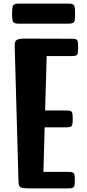

<svg xmlns="http://www.w3.org/2000/svg" viewBox="-20 -1038 480 1058"><path d="M149.9 0Q105 0 94 -5.4Q83 -10.7 82 -33.2L61 -784.7Q60.5 -810.1 71.8 -817.6Q83 -825.2 115.7 -825.2Q134.3 -825.2 169.7 -825.2Q205.1 -825.2 245.8 -825Q286.6 -824.7 322 -824.7Q357.4 -824.7 376 -824.7Q401.9 -824.7 406.2 -815.4Q410.6 -806.2 410.6 -776.9Q410.6 -747.1 406.2 -738Q401.9 -729 376 -729H237.3L228.5 -429.2H346.2Q371.6 -429.2 376.2 -420.4Q380.9 -411.6 380.9 -382.8Q380.9 -354.5 376.2 -345.5Q371.6 -336.4 346.2 -336.4H226.1L219.2 -90.8H357.9Q383.3 -90.8 387.9 -81.5Q392.6 -72.3 392.6 -45.4Q392.6 -19 387.9 -9.5Q383.3 0 357.9 0ZM81.5 -907.7Q56.2 -907.7 51.3 -919.2Q46.4 -930.7 46.4 -960.4Q46.4 -993.7 51.3 -1005.9Q56.2 -1018.1 81.5 -1018.1H358.9Q384.8 -1018.1 389.4 -1005.6Q394 -993.2 394 -960Q394 -930.2 389.4 -918.9Q384.8 -907.7 358.9 -907.7Z"/></svg>

Font: Denk One
Style: Regular
Weight: 400
Designer: Irina Smirnova, Eben Sorkin
Foundry: Sorkin Type Co.f
Version: Version 1.004; ttfautohint (v1.8.4.7-5d5b);gftools[0.9.23]